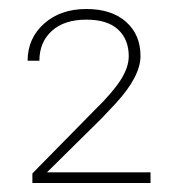

<svg xmlns="http://www.w3.org/2000/svg" viewBox="-20 -735 395 431"><path d="M317.9 -324.2H52.7V-345.7L194.3 -489.7Q232.9 -527.3 251 -555.7Q269 -584 269 -608.9Q269 -646.5 245.1 -668.7Q221.2 -690.9 173.8 -690.9Q124 -690.9 96.2 -665.5Q68.4 -640.1 68.4 -598.6H42Q42 -648.9 78.9 -681.9Q115.7 -714.8 173.8 -714.8Q230.5 -714.8 262.9 -686Q295.4 -657.2 295.4 -609.4Q295.4 -563.5 240.2 -503.4L208 -469.2L85.4 -348.1H317.9Z"/></svg>

Font: TypoPRO Roboto
Style: Regular
Weight: 250
Designer: Google
Version: Version 2.136; 2016